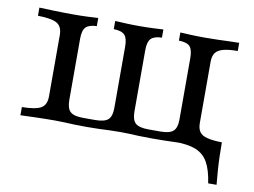

<svg xmlns="http://www.w3.org/2000/svg" viewBox="-64 -506 962 728"><g transform="rotate(10 417.0 -142.5)"><path d="M778.2 130.6Q771 80.6 754.8 51.6Q738.7 22.6 708.1 10.1Q677.4 -2.4 626.6 -2.4L686.3 -21L783.9 -31.5H802.4Q802.4 -4.8 803.2 22.6Q804 50 806 77Q808.1 104 810.5 130.6ZM32.3 0V-31.5Q85.5 -32.3 106 -44.4Q126.6 -56.5 126.6 -89.5V-325Q126.6 -358.1 106 -370.2Q85.5 -382.3 32.3 -383.1V-414.5Q50.8 -413.7 89.5 -412.5Q128.2 -411.3 164.5 -411.3Q194.4 -411.3 221 -412.5Q247.6 -413.7 258.9 -414.5V-383.1Q229 -382.3 216.9 -369.8Q204.8 -357.3 204.8 -325V-89.5Q204.8 -56.5 219 -44Q233.1 -31.5 267.7 -31.5H314.5Q350 -31.5 364.1 -44Q378.2 -56.5 378.2 -89.5V-325Q378.2 -357.3 366.5 -369.8Q354.8 -382.3 324.2 -383.1V-414.5Q337.1 -413.7 363.7 -412.5Q390.3 -411.3 416.9 -411.3Q444.4 -411.3 471.4 -412.5Q498.4 -413.7 509.7 -414.5V-383.1Q479.8 -382.3 467.7 -369.8Q455.6 -357.3 455.6 -325V-89.5Q455.6 -56.5 469.8 -44Q483.9 -31.5 519.4 -31.5H566.1Q600.8 -31.5 614.9 -44Q629 -56.5 629 -89.5V-325Q629 -357.3 617.7 -369.8Q606.5 -382.3 575 -383.1V-414.5Q587.9 -413.7 614.5 -412.5Q641.1 -411.3 669.4 -411.3Q693.5 -411.3 719.4 -412.1Q745.2 -412.9 767.3 -413.7Q789.5 -414.5 801.6 -414.5V-383.1Q766.9 -383.1 746 -377.4Q725 -371.8 716.1 -359.3Q707.3 -346.8 707.3 -325V-89.5Q707.3 -67.7 716.1 -55.2Q725 -42.7 746 -37.5Q766.9 -32.3 801.6 -31.5V0Q789.5 -0.8 767.3 -0.8Q745.2 -0.8 719.4 -1.6Q693.5 -2.4 669.4 -2.4Q646.8 -2.4 626.6 -1.6Q606.5 -0.8 585.9 -0.4Q565.3 0 538.7 0Q508.1 0 488.7 -0.8Q469.4 -1.6 453.6 -2.4Q437.9 -3.2 416.9 -3.2Q394.4 -3.2 374.6 -2.4Q354.8 -1.6 334.3 -0.8Q313.7 0 287.1 0Q256.5 0 237.5 -0.8Q218.5 -1.6 202.4 -2.4Q186.3 -3.2 164.5 -3.2Q128.2 -3.2 89.5 -2Q50.8 -0.8 32.3 0Z"/></g></svg>

Font: Playfair 12pt
Style: Regular
Weight: 400
Designer: Claus Eggers Sørensen
Foundry: Claus Eggers Sørensen
Version: Version 2.000;gftools[0.9.28]